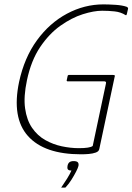

<svg xmlns="http://www.w3.org/2000/svg" viewBox="-20 -698 604 876"><path d="M433 -18Q431 -7 417 -2Q403 3 385 4.5Q367 6 350 6Q182 6 107.5 -77.5Q33 -161 67 -324Q91 -435 148.5 -514Q206 -593 285.5 -635.5Q365 -678 452 -678Q475 -678 506.5 -676Q538 -674 558 -667Q562 -665 563.5 -662.5Q565 -660 564 -657L559 -635Q558 -631 557 -629.5Q556 -628 553 -629Q531 -643 503 -646Q475 -649 446 -649Q408 -649 357.5 -633Q307 -617 255.5 -580.5Q204 -544 163 -483Q122 -422 103 -332Q87 -257 94.5 -203.5Q102 -150 126.5 -114.5Q151 -79 186.5 -59Q222 -39 262 -30.5Q302 -22 340 -22Q390 -22 403 -32L463 -315Q465 -322 462.5 -324.5Q460 -327 455 -327H287Q286 -327 285 -328.5Q284 -330 284 -330L289 -353Q289 -353 290.5 -354.5Q292 -356 293 -356H496Q502 -356 503.5 -354Q505 -352 503 -347ZM338 59Q336 68 327 85.5Q318 103 306 122Q294 141 281 155Q278 158 278 158Q277 158 270 158Q263 158 259 158Q260 157 260 156.5Q260 156 263 152Q273 138 286 117Q299 96 306 80Q293 80 289.5 74.5Q286 69 288 59Q290 48 296.5 42.5Q303 37 316 37Q330 37 335 42.5Q340 48 338 59Z"/></svg>

Font: Glory Thin
Style: Italic
Weight: 100
Italic angle: -12°
Designer: Robert Leuschke
Foundry: Robert Leuschke
Version: Version 1.011